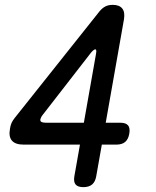

<svg xmlns="http://www.w3.org/2000/svg" viewBox="-20 -760 640 790"><path d="M325 -255 375 -538Q377 -549 376 -553Q375 -557 372 -557Q370 -557 366 -554.5Q362 -552 355 -544L157 -289Q152 -283 149.5 -278Q147 -273 146 -269Q145 -261 151 -258Q157 -255 170 -255ZM309 -165H77Q43 -165 29 -181.5Q15 -198 21 -230Q23 -244 27.5 -254Q32 -264 40 -274L390 -714Q401 -727 413.5 -733.5Q426 -740 444 -740Q471 -740 483 -725Q495 -710 490 -680L415 -255H475Q498 -255 507 -244Q516 -233 512 -210Q508 -187 495 -176Q482 -165 459 -165H399L376 -35Q372 -12 359 -1Q346 10 323 10Q300 10 291 -1Q282 -12 286 -35Z"/></svg>

Font: Maple Mono
Style: Italic
Weight: 400
Italic angle: -10°
Monospace: yes
Designer: subframe7536
Version: Version 7.300